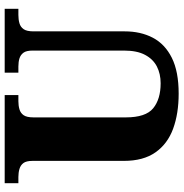

<svg xmlns="http://www.w3.org/2000/svg" viewBox="-2 -752 764 799"><g transform="rotate(-90 379.5 -352.0)"><path d="M390 10Q307 10 244 -13Q181 -36 145.5 -86.5Q110 -137 110 -218V-598Q110 -624 101 -636Q92 -648 76.5 -652.5Q61 -657 43 -657H17V-714H384V-657H358Q340 -657 324.5 -652.5Q309 -648 300 -635Q291 -622 291 -594V-210Q291 -127 329 -96Q367 -65 433 -65Q472 -65 502.5 -80.5Q533 -96 551 -129.5Q569 -163 569 -217V-598Q569 -624 560 -636Q551 -648 536.5 -652.5Q522 -657 503 -657H477V-714H743V-657H717Q698 -657 682.5 -652.5Q667 -648 658 -635Q649 -622 649 -594V-215Q649 -148 622.5 -97.5Q596 -47 539 -18.5Q482 10 390 10Z"/></g></svg>

Font: Noto Serif Khmer ExtraBold
Style: Regular
Weight: 800
Version: Version 2.003